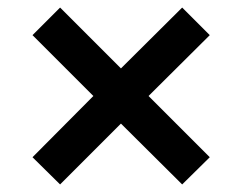

<svg xmlns="http://www.w3.org/2000/svg" viewBox="-20 -540 640 508"><path d="M139 -52 66 -124 227 -286 66 -447 139 -520 300 -359 462 -520 535 -447 373 -286 535 -124 462 -52 300 -213Z"/></svg>

Font: Mulish ExtraBold
Style: Regular
Weight: 800
Designer: Vernon Adams
Foundry: Vernon Adams
Version: Version 3.603; ttfautohint (v1.8.3)